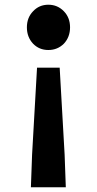

<svg xmlns="http://www.w3.org/2000/svg" viewBox="-20 -594 410 814"><path d="M116 62 137 -307H233L254 62L259 200H111ZM120 -409Q94 -437 94 -478Q94 -519 120 -546Q146 -574 185 -574Q224 -574 251 -546Q277 -519 277 -478Q277 -437 251 -409Q224 -382 185 -382Q146 -382 120 -409Z"/></svg>

Font: Noto Sans Tobesmart edit
Style: Bold
Weight: 700
Designer: Ryoko NISHIZUKA  (kana & ideographs); Paul D. Hunt (Latin, Greek & Cyrillic); Wenlong ZHANG  (bopomofo); Sandoll Communi
Foundry: Adobe Systems Incorporated
Version: Version 1.005 Oct 7, 2021